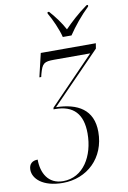

<svg xmlns="http://www.w3.org/2000/svg" viewBox="-157 -828 751 1130"><g transform="rotate(-10 218.0 -263.0)"><path d="M273 -606H325C357 -654 403 -711 451 -757L452 -766H443C387 -726 341 -683 305 -646C282 -689 255 -725 219 -766H210L209 -757C232 -719 262 -652 273 -606ZM125 240C271 240 382 135 382 -20C382 -153 291 -203 162 -206L453 -505L458 -536H129L96 -396H107L111 -413C128 -475 139 -483 200 -483H415L147 -206L145 -196H155C264 -196 318 -138 318 -22C318 113 249 230 128 230C39 230 2 159 2 79C-30 79 -51 96 -51 131C-51 183 4 240 125 240Z"/></g></svg>

Font: Noto Serif Display SemiCondensed Light
Style: Italic
Weight: 300
Width: 4
Italic angle: -12°
Designer: Monotype Design Team
Foundry: Monotype Imaging Inc.
Version: Version 2.009